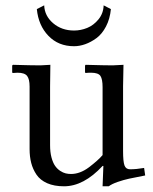

<svg xmlns="http://www.w3.org/2000/svg" viewBox="-20 -667 557 700"><path d="M141.1 -647.5Q142.6 -608.9 173.8 -582.3Q205.1 -555.7 250 -555.7Q274.4 -555.7 297.9 -565.2Q321.3 -574.7 339.1 -596.4Q356.9 -618.2 357.9 -647.5L384.3 -633.8Q380.9 -598.1 366.5 -570.6Q352.1 -543 331.8 -528.1Q311.5 -513.2 290.8 -505.9Q270 -498.5 250 -498.5Q192.9 -498.5 156.5 -536.4Q120.1 -574.2 114.3 -633.8ZM428.7 -116.2Q428.7 -78.1 433.8 -64Q439 -49.8 454.1 -49.8Q477.1 -49.8 505.4 -54.7L509.3 -27.3Q471.2 -20 450.9 -15.6Q430.7 -11.2 408.9 -3.7Q387.2 3.9 376.5 12.2H354L356.9 -62H354Q285.2 12.2 213.4 12.2Q177.7 12.2 152.1 1Q126.5 -10.3 113 -30.3Q99.6 -50.3 93.8 -73Q87.9 -95.7 87.9 -123.5V-351.6Q87.9 -378.4 78.9 -390.1Q69.8 -401.9 43.9 -401.9Q37.1 -401.9 27.3 -400.9L24.4 -402.3V-428.2L27.3 -430.7Q94.7 -428.7 127 -428.7L163.6 -430.7L162.6 -351.1V-137.7Q162.6 -112.3 167.7 -93Q172.9 -73.7 180.7 -62.5Q188.5 -51.3 199.2 -44.2Q210 -37.1 219.5 -34.9Q229 -32.7 238.8 -32.7Q271.5 -32.7 303.7 -56.6Q337.9 -82.5 354 -101.6V-349.1Q354 -378.4 346.2 -390.1Q338.4 -401.9 312 -401.9Q298.8 -401.9 292 -400.9L290 -403.3V-427.7L292 -430.7Q362.8 -428.7 390.6 -428.7L430.2 -430.7L428.7 -352.1Z"/></svg>

Font: Libertinage
Style: b
Weight: 400
Designer: OSP
Foundry: OSP
Version: Version 1.0; 2008; OFL relea